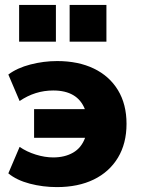

<svg xmlns="http://www.w3.org/2000/svg" viewBox="-20 -752 574 783"><path d="M212 11Q155 11 101.5 -3Q48 -17 14 -45L60 -153Q89 -133 126 -121.5Q163 -110 197 -110Q244 -110 278 -129.5Q312 -149 327 -190H119V-307H326Q296 -383 197 -383Q123 -383 60 -340L14 -448Q50 -475 104 -489Q158 -503 213 -503Q299 -503 362.5 -472.5Q426 -442 461 -384.5Q496 -327 496 -247Q496 -167 461 -109Q426 -51 362.5 -20Q299 11 212 11ZM264 -582V-732H414V-582ZM58 -582V-732H208V-582Z"/></svg>

Font: Nunito Sans Black
Style: Regular
Weight: 900
Designer: Vernon Adams
Foundry: Vernon Adams
Version: Version 3.006; ttfautohint (v1.8.3)